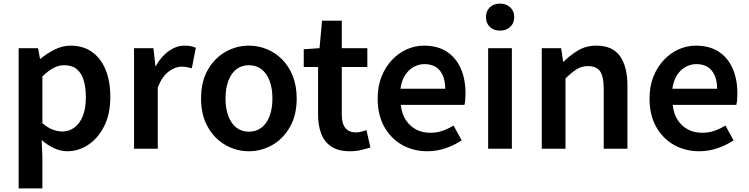

<svg xmlns="http://www.w3.org/2000/svg" viewBox="-20 -821 4133 1060"><path d="M83 219V-555H190L201 -496H203Q239 -526 282 -547.5Q325 -569 370 -569Q440 -569 489 -533.5Q538 -498 563.5 -435Q589 -372 589 -286Q589 -191 555 -124Q521 -57 467 -21.5Q413 14 352 14Q315 14 279 -2.5Q243 -19 210 -48L214 45V219ZM324 -95Q361 -95 390.5 -116.5Q420 -138 437 -180Q454 -222 454 -284Q454 -340 441.5 -379.5Q429 -419 403 -440Q377 -461 334 -461Q304 -461 275 -445.5Q246 -430 214 -399V-141Q244 -115 272.5 -105Q301 -95 324 -95Z M720 0V-555H827L838 -456H840Q870 -510 912 -539.5Q954 -569 998 -569Q1020 -569 1034.5 -566Q1049 -563 1061 -557L1039 -444Q1024 -448 1011.5 -450.5Q999 -453 981 -453Q949 -453 912.5 -427Q876 -401 851 -338V0Z M1354 14Q1285 14 1224.5 -20.5Q1164 -55 1127 -120.5Q1090 -186 1090 -277Q1090 -370 1127 -435Q1164 -500 1224.5 -534.5Q1285 -569 1354 -569Q1406 -569 1453.5 -549.5Q1501 -530 1538 -492.5Q1575 -455 1596.5 -401Q1618 -347 1618 -277Q1618 -186 1581 -120.5Q1544 -55 1483.5 -20.5Q1423 14 1354 14ZM1354 -94Q1395 -94 1424 -116.5Q1453 -139 1468.5 -180.5Q1484 -222 1484 -277Q1484 -333 1468.5 -374.5Q1453 -416 1424 -438.5Q1395 -461 1354 -461Q1314 -461 1285 -438.5Q1256 -416 1240.5 -374.5Q1225 -333 1225 -277Q1225 -222 1240.5 -180.5Q1256 -139 1285 -116.5Q1314 -94 1354 -94Z M1912 14Q1848 14 1809.5 -11.5Q1771 -37 1753.5 -82.5Q1736 -128 1736 -188V-451H1657V-549L1744 -555L1758 -707H1867V-555H2008V-451H1867V-187Q1867 -139 1886.5 -114.5Q1906 -90 1946 -90Q1960 -90 1975.5 -94Q1991 -98 2003 -103L2025 -7Q2003 0 1974.5 7Q1946 14 1912 14Z M2339 14Q2262 14 2200 -21Q2138 -56 2101.5 -121Q2065 -186 2065 -277Q2065 -345 2086.5 -398.5Q2108 -452 2144.5 -490.5Q2181 -529 2226.5 -549Q2272 -569 2321 -569Q2396 -569 2447 -535.5Q2498 -502 2524 -442.5Q2550 -383 2550 -305Q2550 -286 2548.5 -269.5Q2547 -253 2544 -242H2193Q2198 -193 2220 -159Q2242 -125 2276.5 -106.5Q2311 -88 2356 -88Q2391 -88 2422 -98.5Q2453 -109 2484 -128L2529 -46Q2490 -20 2441 -3Q2392 14 2339 14ZM2191 -331H2438Q2438 -394 2409 -430.5Q2380 -467 2323 -467Q2292 -467 2264 -451.5Q2236 -436 2216.5 -406Q2197 -376 2191 -331Z M2675 0V-555H2806V0ZM2741 -652Q2705 -652 2684 -672.5Q2663 -693 2663 -727Q2663 -760 2684 -780.5Q2705 -801 2741 -801Q2775 -801 2797 -780.5Q2819 -760 2819 -727Q2819 -693 2797 -672.5Q2775 -652 2741 -652Z M2971 0V-555H3078L3089 -480H3091Q3128 -517 3172 -543Q3216 -569 3273 -569Q3362 -569 3403 -511Q3444 -453 3444 -348V0H3313V-331Q3313 -400 3292.5 -428Q3272 -456 3227 -456Q3191 -456 3163.5 -438.5Q3136 -421 3102 -388V0Z M3840 14Q3763 14 3701 -21Q3639 -56 3602.5 -121Q3566 -186 3566 -277Q3566 -345 3587.5 -398.5Q3609 -452 3645.5 -490.5Q3682 -529 3727.5 -549Q3773 -569 3822 -569Q3897 -569 3948 -535.5Q3999 -502 4025 -442.5Q4051 -383 4051 -305Q4051 -286 4049.5 -269.5Q4048 -253 4045 -242H3694Q3699 -193 3721 -159Q3743 -125 3777.5 -106.5Q3812 -88 3857 -88Q3892 -88 3923 -98.5Q3954 -109 3985 -128L4030 -46Q3991 -20 3942 -3Q3893 14 3840 14ZM3692 -331H3939Q3939 -394 3910 -430.5Q3881 -467 3824 -467Q3793 -467 3765 -451.5Q3737 -436 3717.5 -406Q3698 -376 3692 -331Z"/></svg>

Font: Noto Sans SC SemiBold
Style: Regular
Weight: 600
Designer: Ryoko NISHIZUKA 西塚涼子 (kana, bopomofo & ideographs); Paul D. Hunt (Latin, Greek & Cyrillic); Sandoll Communications 산돌커뮤니
Foundry: Adobe
Version: Version 2.004-H2;hotconv 1.0.118;makeotfexe 2.5.65603